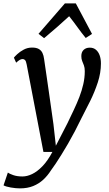

<svg xmlns="http://www.w3.org/2000/svg" viewBox="-64 -842 630 1112"><path d="M90.5 -468.5Q87 -487.5 81.2 -493.8Q75.5 -500 67.5 -500Q58.5 -500 50 -495Q41.5 -490 29.5 -479L16.5 -508Q20.5 -514 35.8 -528.2Q51 -542.5 73.2 -554.5Q95.5 -566.5 121.5 -566.5Q146 -566.5 160.2 -558.5Q174.5 -550.5 181.8 -535.5Q189 -520.5 191.5 -499.5Q198.5 -452.5 205.2 -405.5Q212 -358.5 218.8 -311.2Q225.5 -264 232.2 -217Q239 -170 245.5 -123L259.5 2L326.5 -128Q345.5 -167.5 363.5 -205.5Q381.5 -243.5 395.8 -280.5Q410 -317.5 418.5 -354.8Q427 -392 427 -430Q427 -450 422 -463.2Q417 -476.5 412 -488.5Q407 -500.5 407 -517Q407 -540.5 420.5 -553.2Q434 -566 456 -566Q477 -566 491.2 -554.2Q505.5 -542.5 513 -522Q520.5 -501.5 520.5 -474.5Q520.5 -420 502.5 -365Q484.5 -310 458.8 -258Q433 -206 409 -160Q389.5 -119.5 369.5 -81.5Q349.5 -43.5 329.8 -9.5Q310 24.5 292 53.5Q274 82.5 258.5 105.8Q243 129 231 145Q212 175 186.8 198.5Q161.5 222 128.2 235.5Q95 249 51.5 249Q27.5 249 -1.2 244Q-30 239 -43.5 231.5L-18.5 157.5Q-10 164 12.2 172Q34.5 180 66 180Q93 180 122.2 166Q151.5 152 181.8 120.8Q212 89.5 239.5 38H187.5ZM191.5 -621 159 -646 312 -822.5H375L469 -645.5L432.5 -622Q407.5 -652.5 384.8 -684.2Q362 -716 336.5 -748Q302 -716 265.2 -684Q228.5 -652 191.5 -621Z"/></svg>

Font: Merriweather Light 18pt
Style: Italic
Weight: 400
Italic angle: -7.8°
Version: Version 2.101